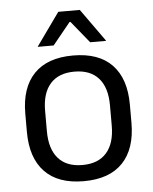

<svg xmlns="http://www.w3.org/2000/svg" viewBox="-51 -726 622 781"><g transform="rotate(-5 260.0 -335.5)"><path d="M260.1 12.3Q155.2 12.3 100.8 -44.5Q46.4 -101.2 46.4 -207.7V-281.9Q46.4 -388 100.9 -444.5Q155.3 -500.9 260.1 -500.9Q364.9 -500.9 419.1 -444.5Q473.4 -388 473.4 -281.9V-207.7Q473.4 -101.2 419.1 -44.5Q364.9 12.3 260.1 12.3ZM260.1 -53.7Q324.8 -53.7 358.6 -92.2Q392.5 -130.7 392.5 -203V-286.6Q392.5 -358.5 358.7 -396.7Q324.9 -435 260.1 -435Q195.3 -435 161.5 -396.7Q127.7 -358.5 127.7 -286.6V-203Q127.7 -130.7 161.5 -92.2Q195.3 -53.7 260.1 -53.7ZM216.2 -683.1H304L399.3 -549.7V-548.4H334.7L262 -637.7H258.2L185.5 -548.4H120.9V-549.7Z"/></g></svg>

Font: Anek Gujarati Medium
Style: Regular
Weight: 500
Designer: Mrunmayee Ghaisas (Gujarati), Yesha Goshar (Latin)
Foundry: Ek Type
Version: Version 1.003